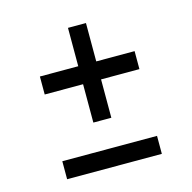

<svg xmlns="http://www.w3.org/2000/svg" viewBox="-84 -617 700 701"><g transform="rotate(-15 265.5 -266.5)"><path d="M87 -388H445V-320H87ZM232 -175V-533H300V-175ZM86 -68H444V0H86Z"/></g></svg>

Font: Changa ExtraLight Light
Style: Regular
Weight: 300
Version: Version 3.002; ttfautohint (v1.8.2)